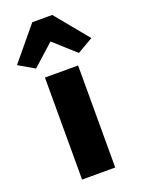

<svg xmlns="http://www.w3.org/2000/svg" viewBox="-197 -916 722 985"><g transform="rotate(-20 164.0 -423.0)"><path d="M74 0V-557H255V0ZM47 -616 -39 -666 110 -846H219L367 -666L281 -616L164 -721Z"/></g></svg>

Font: Merriweather Sans ExtraBold
Style: Regular
Weight: 800
Designer: Eben Sorkin
Foundry: Eben Sorkin
Version: Version 2.001; ttfautohint (v1.8.3)